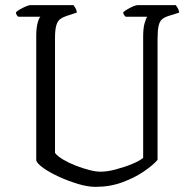

<svg xmlns="http://www.w3.org/2000/svg" viewBox="-20 -727 751 747"><path d="M352 0Q321 0 283 -11.5Q245 -23 209 -39.5Q173 -56 148.5 -73.5Q124 -91 121 -103V-585Q121 -617 126 -636.5Q131 -656 137 -662H51Q49 -663 45.5 -668Q42 -673 42 -679Q46 -684 57.5 -690.5Q69 -697 80.5 -702Q92 -707 97 -707H266Q269 -703 273.5 -695.5Q278 -688 279 -678L239 -665Q224 -660 214 -652.5Q204 -645 199 -628Q194 -611 194 -578V-132Q204 -119 226 -106Q248 -93 275 -82.5Q302 -72 327.5 -65.5Q353 -59 371 -59Q397 -59 431 -68Q465 -77 495 -89.5Q525 -102 537 -113V-585Q537 -617 542.5 -636.5Q548 -656 553 -662H469Q466 -664 463 -668.5Q460 -673 459 -679Q464 -684 475 -690.5Q486 -697 497.5 -702Q509 -707 515 -707H664Q667 -703 671.5 -695.5Q676 -688 677 -678L636 -665Q620 -660 610.5 -652Q601 -644 597 -626Q593 -608 593 -573V-105Q576 -85 540.5 -60.5Q505 -36 456.5 -18Q408 0 352 0Z"/></svg>

Font: Texturina 72pt Light
Style: Regular
Weight: 300
Designer: Guillermo Torres Carreño
Foundry: Omnibus-Type
Version: Version 1.002; ttfautohint (v1.8.3)